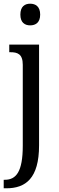

<svg xmlns="http://www.w3.org/2000/svg" viewBox="-26 -777 316 1037"><path d="M137 -640C166 -640 191 -655 191 -698C191 -742 166 -757 137 -757C108 -757 84 -742 84 -698C84 -655 108 -640 137 -640ZM-6 240H8C112 240 185 187 185 8V-536H24V-495H30C68 -495 97 -486 97 -427V10C97 151 61 194 0 194H-6Z"/></svg>

Font: Noto Serif Bengali Condensed
Style: Regular
Weight: 400
Width: 3
Designer: Juan Bruce, Universal Thirst, Indian Type Foundry and the Monotype Design Team.
Foundry: Monotype Imaging Inc.
Version: Version 2.003